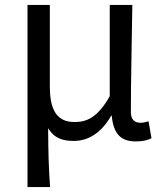

<svg xmlns="http://www.w3.org/2000/svg" viewBox="-20 -563 668 782"><path d="M92 199H184C178 114 177 66 176 -41C202 2 238 11 281 11C340 11 393 -22 433 -92H435C442 -19 471 13 533 13C562 13 581 8 597 0L585 -69C572 -65 562 -63 553 -63C529 -63 513 -75 513 -106C513 -237 517 -396 519 -543H427V-171C376 -82 332 -66 283 -66C212 -66 183 -115 183 -210V-543H92Z"/></svg>

Font: Noto Sans CJK TC Regular
Style: Regular
Weight: 400
Designer: Ryoko NISHIZUKA (kana & ideographs); Paul D. Hunt (Latin, Greek & Cyrillic); Wenlong ZHANG (bopomofo); Sandoll Communica
Foundry: Adobe Systems Incorporated
Version: Version 1.001;PS 1.001;hotconv 1.0.78;makeotf.lib2.5.61930